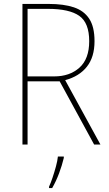

<svg xmlns="http://www.w3.org/2000/svg" viewBox="-20 -734 554 975"><path d="M228 -714Q303 -714 354.5 -697Q406 -680 433 -639Q460 -598 460 -525Q460 -444 421 -395Q382 -346 311 -327L490 0H458L283 -321H120V0H94V-714ZM224 -689H120V-346H255Q334 -346 383.5 -390.5Q433 -435 433 -525Q433 -618 382.5 -653.5Q332 -689 224 -689ZM304 68Q295 106 280 146Q265 186 245 221H229V214Q237 197 246.5 169Q256 141 264 111.5Q272 82 274 61H304Z"/></svg>

Font: Noto Sans SemiCondensed Thin
Style: Regular
Weight: 100
Width: 4
Designer: Monotype Design Team
Foundry: Monotype Imaging Inc.
Version: Version 2.013; ttfautohint (v1.8.4.7-5d5b)